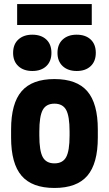

<svg xmlns="http://www.w3.org/2000/svg" viewBox="-20 -922 540 952"><path d="M250 10Q139 10 87 -50.5Q35 -111 35 -240V-280Q35 -409 87 -469.5Q139 -530 250 -530Q361 -530 413 -469.5Q465 -409 465 -280V-240Q465 -111 413 -50.5Q361 10 250 10ZM250 -112Q291 -112 308 -143Q325 -174 325 -250V-270Q325 -346 308 -377Q291 -408 250 -408Q209 -408 192 -377Q175 -346 175 -270V-250Q175 -174 192 -143Q209 -112 250 -112ZM140.5 -570Q97 -570 71 -594Q45 -618 45 -660Q45 -702.4 71.1 -726.2Q97.2 -750 140 -750Q184 -750 209.5 -726.2Q235 -702.4 235 -660Q235 -618 209.5 -594Q184 -570 140.5 -570ZM360.5 -570Q317 -570 291 -594Q265 -618 265 -660Q265 -702.4 291.1 -726.2Q317.2 -750 360 -750Q404 -750 429.5 -726.2Q455 -702.4 455 -660Q455 -618 429.5 -594Q404 -570 360.5 -570ZM65 -798V-902H435V-798Z"/></svg>

Font: M PLUS 1 Code
Style: Regular
Weight: 400
Designer: Coji Morishita
Foundry: UNDERFOREST DESIGN
Version: Version 1.005